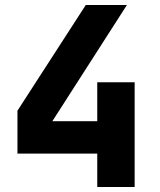

<svg xmlns="http://www.w3.org/2000/svg" viewBox="-20 -750 640 770"><path d="M370 0V-134H50V-306L324 -730H489L190 -264H370V-420H520V0Z"/></svg>

Font: Tiny ExtraBold
Style: Regular
Weight: 800
Designer: Philipp Nurullin, Konstantin Bulenkov
Foundry: JetBrains
Version: Version 2.251; ttfautohint (v1.8.4.7-5d5b)